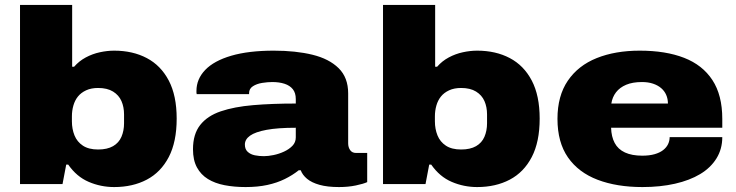

<svg xmlns="http://www.w3.org/2000/svg" viewBox="-20 -745 2979 777"><path d="M442 12Q388 12 339 -9Q290 -30 256 -79H248L233 0H61V-725H272V-475H280Q300 -498 327 -512.5Q354 -527 384 -533.5Q414 -540 442 -540Q517 -540 574 -510Q631 -480 663 -419Q695 -358 695 -265Q695 -171 663 -109.5Q631 -48 574 -18Q517 12 442 12ZM377 -140Q414 -140 437.5 -153.5Q461 -167 471.5 -191.5Q482 -216 482 -246V-282Q482 -312 471.5 -336Q461 -360 437.5 -374.5Q414 -389 377 -389Q349 -389 328.5 -379.5Q308 -370 295.5 -354.5Q283 -339 277 -318Q271 -297 271 -274V-254Q271 -223 281.5 -197Q292 -171 315.5 -155.5Q339 -140 377 -140Z M974 12Q928 12 889 4.5Q850 -3 821.5 -20.5Q793 -38 777 -67.5Q761 -97 761 -141Q761 -202 790 -239Q819 -276 873.5 -294.5Q928 -313 1004.5 -319.5Q1081 -326 1177 -326V-344Q1177 -369 1165 -384Q1153 -399 1131.5 -406Q1110 -413 1082 -413Q1063 -413 1041 -409.5Q1019 -406 1003.5 -396Q988 -386 988 -368V-364H776Q775 -368 775 -370.5Q775 -373 775 -377Q775 -425 810.5 -462Q846 -499 916 -519.5Q986 -540 1088 -540Q1177 -540 1244.5 -523.5Q1312 -507 1350.5 -469Q1389 -431 1389 -367V-165Q1389 -149 1397 -137.5Q1405 -126 1421 -126H1466V-8Q1451 -1 1420 5.5Q1389 12 1352 12Q1305 12 1273 3Q1241 -6 1222.5 -21.5Q1204 -37 1197 -56H1189Q1164 -36 1132.5 -20.5Q1101 -5 1062 3.5Q1023 12 974 12ZM1048 -113Q1065 -113 1087 -117.5Q1109 -122 1129.5 -131.5Q1150 -141 1163.5 -155Q1177 -169 1177 -189V-228Q1104 -228 1058.5 -219.5Q1013 -211 992 -196Q971 -181 971 -160Q971 -141 982.5 -130.5Q994 -120 1011.5 -116.5Q1029 -113 1048 -113Z M1911 12Q1857 12 1808 -9Q1759 -30 1725 -79H1717L1702 0H1530V-725H1741V-475H1749Q1769 -498 1796 -512.5Q1823 -527 1853 -533.5Q1883 -540 1911 -540Q1986 -540 2043 -510Q2100 -480 2132 -419Q2164 -358 2164 -265Q2164 -171 2132 -109.5Q2100 -48 2043 -18Q1986 12 1911 12ZM1846 -140Q1883 -140 1906.5 -153.5Q1930 -167 1940.5 -191.5Q1951 -216 1951 -246V-282Q1951 -312 1940.5 -336Q1930 -360 1906.5 -374.5Q1883 -389 1846 -389Q1818 -389 1797.5 -379.5Q1777 -370 1764.5 -354.5Q1752 -339 1746 -318Q1740 -297 1740 -274V-254Q1740 -223 1750.5 -197Q1761 -171 1784.5 -155.5Q1808 -140 1846 -140Z M2580 12Q2476 12 2398.5 -17.5Q2321 -47 2278.5 -108Q2236 -169 2236 -264Q2236 -357 2278 -418.5Q2320 -480 2395 -510Q2470 -540 2569 -540Q2674 -540 2748.5 -511Q2823 -482 2863 -421Q2903 -360 2903 -264V-228H2453Q2454 -192 2467.5 -166.5Q2481 -141 2509 -128Q2537 -115 2579 -115Q2608 -115 2629 -121Q2650 -127 2663.5 -137.5Q2677 -148 2683.5 -161.5Q2690 -175 2690 -190H2903Q2903 -142 2879.5 -104Q2856 -66 2813.5 -40.5Q2771 -15 2711.5 -1.5Q2652 12 2580 12ZM2454 -326H2683Q2683 -345 2676 -361Q2669 -377 2655.5 -388.5Q2642 -400 2622.5 -406.5Q2603 -413 2578 -413Q2540 -413 2514 -402Q2488 -391 2473 -371.5Q2458 -352 2454 -326Z"/></svg>

Font: Archivo SemiExpanded Black
Style: Regular
Weight: 900
Width: 6
Designer: Hector Gatti
Foundry: Omnibus-Type
Version: Version 2.001